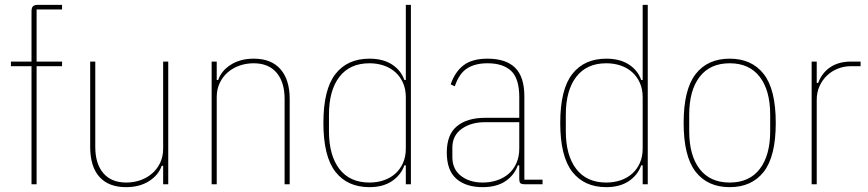

<svg xmlns="http://www.w3.org/2000/svg" viewBox="-20 -760 3582 792"><path d="M110 -487H25V-506H110V-713Q110 -728 116 -734Q122 -740 137 -740H236V-721H131V-506H236V-487H131V0H110Z M653 -76H647Q634 -38 595 -13Q556 12 500 12Q428 12 390 -30.5Q352 -73 352 -154V-506H373V-154Q373 -85 406 -46Q439 -7 501 -7Q531 -7 558.5 -16.5Q586 -26 607 -44Q628 -62 640.5 -88Q653 -114 653 -147V-506H674V0H653Z M853 0V-506H874V-430H880Q893 -468 932 -493Q971 -518 1027 -518Q1099 -518 1137 -474.5Q1175 -431 1175 -352V0H1154V-352Q1154 -421 1121 -460Q1088 -499 1026 -499Q996 -499 968.5 -489.5Q941 -480 920 -462Q899 -444 886.5 -418Q874 -392 874 -359V0Z M1654 -78H1648Q1634 -38 1597 -13Q1560 12 1504 12Q1413 12 1363.5 -51.5Q1314 -115 1314 -253Q1314 -391 1363.5 -454.5Q1413 -518 1504 -518Q1560 -518 1597 -494Q1634 -470 1648 -430H1654V-740H1675V0H1654ZM1504 -7Q1536 -7 1563.5 -16.5Q1591 -26 1611 -44Q1631 -62 1642.5 -88Q1654 -114 1654 -147V-359Q1654 -392 1642.5 -418Q1631 -444 1611 -462Q1591 -480 1563.5 -489.5Q1536 -499 1504 -499Q1423 -499 1380 -443Q1337 -387 1337 -287V-219Q1337 -119 1380 -63Q1423 -7 1504 -7Z M2145 0Q2131 0 2126.5 -4.5Q2122 -9 2122 -23V-78H2116Q2102 -38 2065.5 -13Q2029 12 1971 12Q1902 12 1862.5 -22.5Q1823 -57 1823 -131Q1823 -205 1865 -239.5Q1907 -274 1981 -274H2122V-359Q2122 -436 2088.5 -467.5Q2055 -499 1991 -499Q1940 -499 1907 -478Q1874 -457 1856 -404L1839 -412Q1857 -464 1892.5 -491Q1928 -518 1991 -518Q2067 -518 2105 -480.5Q2143 -443 2143 -362V-19H2218V0ZM1971 -7Q2002 -7 2029.5 -16Q2057 -25 2077.5 -42.5Q2098 -60 2110 -86.5Q2122 -113 2122 -148V-256H1981Q1923 -256 1884.5 -228.5Q1846 -201 1846 -151V-112Q1846 -62 1881.5 -34.5Q1917 -7 1971 -7Z M2631 -78H2625Q2611 -38 2574 -13Q2537 12 2481 12Q2390 12 2340.5 -51.5Q2291 -115 2291 -253Q2291 -391 2340.5 -454.5Q2390 -518 2481 -518Q2537 -518 2574 -494Q2611 -470 2625 -430H2631V-740H2652V0H2631ZM2481 -7Q2513 -7 2540.5 -16.5Q2568 -26 2588 -44Q2608 -62 2619.5 -88Q2631 -114 2631 -147V-359Q2631 -392 2619.5 -418Q2608 -444 2588 -462Q2568 -480 2540.5 -489.5Q2513 -499 2481 -499Q2400 -499 2357 -443Q2314 -387 2314 -287V-219Q2314 -119 2357 -63Q2400 -7 2481 -7Z M2990 12Q2899 12 2849.5 -51.5Q2800 -115 2800 -253Q2800 -391 2849.5 -454.5Q2899 -518 2990 -518Q3081 -518 3130.5 -454.5Q3180 -391 3180 -253Q3180 -115 3130.5 -51.5Q3081 12 2990 12ZM2990 -7Q3071 -7 3114 -63Q3157 -119 3157 -219V-287Q3157 -387 3114 -443Q3071 -499 2990 -499Q2909 -499 2866 -443Q2823 -387 2823 -287V-219Q2823 -119 2866 -63Q2909 -7 2990 -7Z M3328 0V-506H3349V-418H3355Q3370 -459 3404.5 -482.5Q3439 -506 3491 -506H3530V-487H3491Q3462 -487 3436.5 -477Q3411 -467 3391.5 -448.5Q3372 -430 3360.5 -404.5Q3349 -379 3349 -348V0Z"/></svg>

Font: IBM Plex Sans Cond Thin
Style: Regular
Weight: 100
Width: 3
Designer: Mike Abbink, Paul van der Laan, Pieter van Rosmalen
Foundry: Bold Monday
Version: Version 1.3